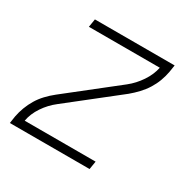

<svg xmlns="http://www.w3.org/2000/svg" viewBox="-124 -637 748 755"><g transform="rotate(30 250.0 -260.0)"><path d="M13 0 18 -33Q22 -54 30 -75.5Q38 -97 50 -117Q62 -137 78.5 -154.5Q95 -172 114 -187L336 -362Q365 -385 386.5 -417Q408 -449 415 -483H93L99 -520H461L456 -488Q452 -466 444 -444.5Q436 -423 423.5 -403Q411 -383 394.5 -365.5Q378 -348 360 -333L138 -158Q108 -135 86.5 -103Q65 -71 59 -37H381L375 0Z"/></g></svg>

Font: Iosevka Term Curly XLt Obl
Style: Regular
Weight: 200
Italic angle: -9°
Designer: Belleve Invis
Foundry: Belleve Invis
Version: Version 32.3.0